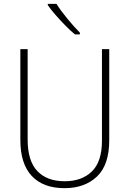

<svg xmlns="http://www.w3.org/2000/svg" viewBox="-20 -970 674 1000"><path d="M549 -240Q549 -111 485 -50.5Q421 10 316 10Q205 10 145.5 -53.5Q86 -117 86 -241V-714H124V-243Q124 -132 174.5 -79Q225 -26 317 -26Q406 -26 458.5 -77Q511 -128 511 -237V-714H549ZM274 -950Q296 -915 331 -872.5Q366 -830 396 -800V-791H370Q346 -811 319.5 -838Q293 -865 269 -892.5Q245 -920 229 -943V-950Z"/></svg>

Font: Noto Sans Ethiopic SemiCondensed ExtraLight
Style: Regular
Weight: 200
Width: 4
Designer: Monotype Design Team
Foundry: Monotype Imaging Inc.
Version: Version 2.102; ttfautohint (v1.8.4.7-5d5b)